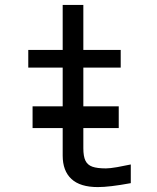

<svg xmlns="http://www.w3.org/2000/svg" viewBox="-20 -753 640 781"><path d="M235 -120V-232H112.5V-320.5H235V-478H95V-550H235V-733H319V-550H471V-478H319V-320.5H463V-232H319V-150Q319 -117 327.5 -99.5Q336 -82 355.5 -75Q375 -68 411 -68Q427 -68 457 -73.2Q487 -78.5 512 -84V-8Q425.5 8 378 8Q306 8 270.5 -25Q235 -58 235 -120Z"/></svg>

Font: JuliaMono Latin
Style: Regular
Weight: 400
Monospace: yes
Designer: cormullion
Foundry: corm
Version: Version 0.049; ttfautohint (v1.8.4)